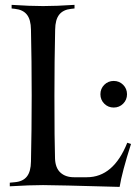

<svg xmlns="http://www.w3.org/2000/svg" viewBox="-20 -752 559 775"><path d="M19.5 0V-14.6L40.5 -16.6Q72.8 -19.5 88.6 -39.6Q104.5 -59.6 105 -100.1Q107.9 -227.1 107.9 -366.2Q107.9 -505.4 105 -632.3Q104.5 -672.9 88.6 -692.9Q72.8 -712.9 40.5 -716.3L26.9 -717.8V-732.4Q101.6 -727.5 153.8 -727.5Q206.1 -727.5 280.8 -732.4V-717.8L267.1 -716.3Q234.9 -712.9 219 -692.9Q203.1 -672.9 202.6 -632.3Q199.7 -505.4 199.7 -366.2Q199.7 -181.6 202.1 -111.8Q203.6 -73.7 224.1 -55.2Q244.6 -36.6 278.3 -36.6H330.6Q438 -36.6 493.7 -175.8L508.8 -170.9Q472.2 -56.2 462.9 2.4Q202.1 -4.9 153.8 -4.9Q101.1 -4.9 19.5 0ZM400.9 -333.5Q385.3 -349.1 385.3 -371.6Q385.3 -394 400.9 -409.7Q416.5 -425.3 439 -425.3Q461.4 -425.3 477.1 -409.7Q492.7 -394 492.7 -371.6Q492.7 -349.1 477.1 -333.5Q461.4 -317.9 439 -317.9Q416.5 -317.9 400.9 -333.5Z"/></svg>

Font: Flanker
Style: Regular
Weight: 400
Designer: Flanker
Foundry: Flanker
Version: Version 2.027